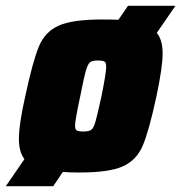

<svg xmlns="http://www.w3.org/2000/svg" viewBox="-55 -585 623 660"><path d="M484 -472Q504 -448 504 -401Q504 -354 483 -255Q457 -134 435.5 -84Q414 -34 367 -13Q320 8 218 8Q178 8 161 6L128 55H-35L29 -38Q10 -63 10 -107Q10 -158 32 -255Q58 -376 79 -426Q100 -476 147 -497Q194 -518 295 -518Q335 -518 352 -517L385 -565H548ZM310 -356Q310 -370 304 -373.5Q298 -377 281 -377Q262 -377 254.5 -371Q247 -365 240.5 -343Q234 -321 221 -255Q203 -171 203 -153Q203 -140 209 -136.5Q215 -133 232 -133Q251 -133 259 -139Q267 -145 273.5 -168Q280 -191 294 -255Q310 -334 310 -356Z"/></svg>

Font: Saira Semi Condensed Black
Style: Italic
Weight: 900
Width: 4
Italic angle: -12°
Designer: Hector Gatti with collaboration of the Omnibus-Type team
Foundry: Omnibus-Type
Version: Version 1.001; ttfautohint (v1.8)